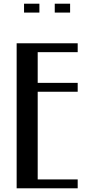

<svg xmlns="http://www.w3.org/2000/svg" viewBox="-20 -1018 510 1038"><path d="M70 -784H400V-736H183.8V-570H400V-522H183.8V-48H400V0H70ZM110 -998H193V-950H110ZM276 -998H359V-950H276Z"/></svg>

Font: Facade Sud
Style: Regular
Weight: 100
Designer: Éléonore Fines
Foundry: Velvetyne Type Foundry
Version: Version 1.001;Glyphs 3.2 (3202)